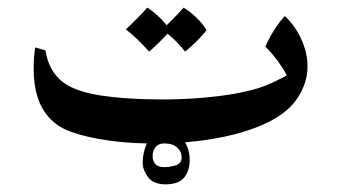

<svg xmlns="http://www.w3.org/2000/svg" viewBox="-20 -367 881 502"><path d="M309 -290Q346 -325 365 -347Q390 -332 416 -301Q450 -335 460 -347Q477 -337 494 -320.5Q511 -304 520 -288Q498 -260 464 -232Q445 -257 418 -279Q396 -255 370 -232Q335 -271 309 -290ZM784 -193Q784 -148 755 -106.5Q726 -65 658 -37Q576 -4 464 5Q476 26 476 52Q476 75 466 91Q452 115 413 115Q381 115 367 96Q353 77 353 59Q353 32 364 8Q297 7 236 -4Q189 -13 159 -25Q129 -37 109 -59Q68 -103 68 -187Q68 -218 72 -243L99 -235Q106 -188 136.5 -159Q167 -130 239 -118Q310 -107 404 -107Q502 -107 588 -121Q645 -131 675 -143.5Q705 -156 730 -170Q707 -212 674 -245Q682 -265 696.5 -288Q711 -311 725 -325Q753 -298 768.5 -263Q784 -228 784 -193ZM455 44Q455 30 443.5 19Q432 8 409 8Q394 8 386.5 18Q379 28 379 40Q379 70 409 70Q425 70 440 65Q455 60 455 44Z"/></svg>

Font: Mirza Medium
Style: Regular
Weight: 500
Designer: Arabic design by Kourosh Beigpour, Latin design by Eduardo Tunni, engineering by Lasse Fister
Version: Version 1.0010g